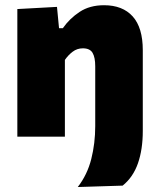

<svg xmlns="http://www.w3.org/2000/svg" viewBox="-20 -536 621 753"><path d="M285 197.5Q322.5 149 338 87.5Q353.5 26 353.5 -41.5V-276Q353.5 -311 343 -328.8Q332.5 -346.5 305 -346.5Q282.5 -346.5 265 -333.2Q247.5 -320 234.5 -301V0H48V-500.5L203.5 -509L211.5 -425.5H226.5Q253 -463.5 292.5 -489.5Q332 -515.5 388 -515.5Q461 -515.5 500.5 -471.5Q540 -427.5 540 -339V-22.5Q540 50 521 104.5Q502 159 461 192Z"/></svg>

Font: Heraclito ExtraBold
Style: Regular
Weight: 800
Designer: Kostas Bartsokas (font) & Cristiano Sobral (main changes)
Foundry: Kostas Bartsokas (font) & Cristiano Sobral (main changes)
Version: Version 1.00;July 8, 2020;FontCreator 13.0.0.2655 64-bit